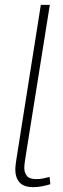

<svg xmlns="http://www.w3.org/2000/svg" viewBox="-20 -760 258 790"><path d="M148 -740H185L86 -120Q84 -106 82 -93Q80 -80 80 -68Q80 -51 90 -37Q100 -23 130 -23Q143 -23 156 -25.5Q169 -28 184 -32L187 -2Q171 3 153 6.5Q135 10 117 10Q77 10 60 -10Q43 -30 43 -61Q43 -72 44.5 -83Q46 -94 47 -102Z"/></svg>

Font: Georama ExtraLight
Style: Italic
Weight: 200
Italic angle: -9°
Designer: Jean-Baptiste Levee
Foundry: Production Type
Version: Version 1.000